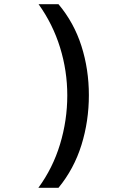

<svg xmlns="http://www.w3.org/2000/svg" viewBox="-20 -734 640 916"><path d="M259 -714Q333 -626 368.5 -514.5Q404 -403 404 -280Q404 -156 368.5 -42Q333 72 259 162H163Q232 68 266.5 -46Q301 -160 301 -279Q301 -396 266.5 -507.5Q232 -619 164 -714Z"/></svg>

Font: Noto Sans Mono Medium
Style: Regular
Weight: 500
Designer: Monotype Design Team
Foundry: Monotype Imaging Inc.
Version: Version 2.014